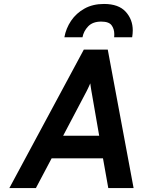

<svg xmlns="http://www.w3.org/2000/svg" viewBox="-20 -951 719 971"><path d="M27.4 0 403.8 -700H525L655.6 0H527.6L500.8 -150.4H241.2L161.6 0ZM299.4 -264.6H481.6L445.6 -472Q444.4 -478.5 442.4 -489.9Q440.4 -501.3 438.8 -512.5Q437.1 -523.7 436.6 -529.4Q434.1 -523.4 429.2 -512.9Q424.4 -502.4 419 -491.7Q413.7 -481 409.8 -474.2ZM305.6 -762.6Q313.6 -807.4 339.4 -845.8Q365.2 -884.1 407.2 -907.5Q449.1 -931 506 -931Q579.8 -931 615.6 -891.7Q651.4 -852.4 651.4 -797.4Q651.4 -789.3 650.6 -780.5Q649.9 -771.6 648.4 -762.6H557.2Q557.6 -766.2 557.8 -770.3Q558 -774.4 558 -778Q558 -804.7 544.3 -823.2Q530.6 -841.8 491.8 -841.8Q448.9 -841.8 425.9 -817.7Q402.9 -793.6 397.2 -762.6Z"/></svg>

Font: Overpass
Style: Italic
Weight: 400
Italic angle: -10°
Designer: Delve Withrington, Dave Bailey, Thomas Jockin
Foundry: Delve Fonts LLC
Version: Version 4.000